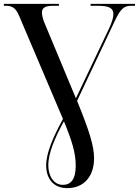

<svg xmlns="http://www.w3.org/2000/svg" viewBox="-20 -734 721 994"><path d="M328 240C414 240 467 180 467 85C467 24 444 -53 379 -212L576 -629C603 -686 622 -704 657 -704H679V-714H449V-704H487C543 -704 567 -693 567 -661C567 -642 559 -616 542 -581L373 -225L208 -621C201 -640 197 -657 197 -669C197 -695 217 -704 254 -704H285V-714H0V-704H11C44 -704 62 -692 79 -652L306 -118C255 -25 219 58 219 122C219 191 257 240 328 240ZM305 223C257 223 230 175 230 121C230 62 262 -18 311 -106C352 -6 372 57 372 123C372 195 347 223 305 223Z"/></svg>

Font: Noto Serif Display Medium
Style: Regular
Weight: 500
Designer: Monotype Design Team
Foundry: Monotype Imaging Inc.
Version: Version 2.009